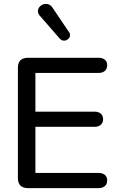

<svg xmlns="http://www.w3.org/2000/svg" viewBox="-20 -967 614 987"><path d="M72 -52V-618Q72 -670 124 -670H487Q507 -670 519 -660Q531 -650 531 -632Q531 -613 519 -602.5Q507 -592 487 -592H162V-393H466Q486 -393 498 -383Q510 -373 510 -354Q510 -336 498 -325.5Q486 -315 466 -315H162V-78H487Q507 -78 519 -68Q531 -58 531 -39Q531 -21 519 -10.5Q507 0 487 0H124Q72 0 72 -52ZM175 -910Q175 -925 187.5 -936Q200 -947 216 -947Q237 -947 249 -929L334 -803Q340 -796 340 -787Q340 -775 330.5 -766.5Q321 -758 309 -758Q296 -758 286 -770L184 -887Q175 -897 175 -910Z"/></svg>

Font: SN Pro
Style: Regular
Weight: 400
Designer: Tobias Whetton
Foundry: Supernotes
Version: Version 1.003